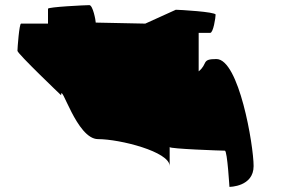

<svg xmlns="http://www.w3.org/2000/svg" viewBox="-20 -742 1120 748"><path d="M48 -544C48 -533 218 -371 218 -371C218 -424 278 -200 362 -200C447 -200 641 -151 641 -95V-169C641 -162 843 -155 856 -155C866 -155 874 -6 874 -14C874 -14 968 -14 968 -95C968 -176 911 -512 823 -512C763 -512 791 -494 754 -464V-614H799C811 -614 820 -674 820 -685C820 -696 677 -704 665 -704L546 -650L353 -654C353 -662 342 -722 328 -722C314 -722 167 -715 167 -708V-650H62C55 -650 48 -554 48 -544Z"/></svg>

Font: Ampere
Style: SuExt
Weight: 400
Version: Version 1